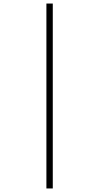

<svg xmlns="http://www.w3.org/2000/svg" viewBox="-20 -820 560 1084"><path d="M242 244H278V-800H242Z"/></svg>

Font: Noto Sans Tamil Condensed ExtraLight
Style: Regular
Weight: 200
Width: 3
Designer: Jelle Bosma - Monotype Design Team
Foundry: Monotype Imaging Inc.
Version: Version 2.004